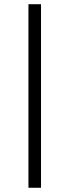

<svg xmlns="http://www.w3.org/2000/svg" viewBox="-20 -720 302 903"><path d="M172.9 163.1H113.8V-700.2H172.9Z"/></svg>

Font: JuniusX
Style: Regular
Weight: 400
Designer: Peter S. Baker
Foundry: Briery Creek Software
Version: Version 1.004